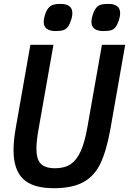

<svg xmlns="http://www.w3.org/2000/svg" viewBox="-20 -956 663 986"><path d="M49.5 -184.5Q49.5 -233.5 61 -299.5L136 -726H254.5L178.5 -295.5Q167 -232 167 -192.5Q167 -138 189.5 -115Q212 -92 264 -92Q311.5 -92 343 -113.2Q374.5 -134.5 395 -180.5Q415.5 -226.5 429 -304L503.5 -726H623L546.5 -291Q526.5 -180.5 495.5 -116Q464.5 -51.5 407.8 -20.5Q351 10.5 256.5 10.5Q148 10.5 98.8 -37Q49.5 -84.5 49.5 -184.5ZM204.5 -843.5Q204.5 -860 211 -880Q218.5 -903 228.8 -915Q239 -927 253.2 -931.5Q267.5 -936 290 -936Q351.5 -936 351.5 -889Q351.5 -871 344.5 -851.5Q337 -828.5 327.8 -817Q318.5 -805.5 304.5 -801Q290.5 -796.5 266.5 -796.5Q204.5 -796.5 204.5 -843.5ZM449.5 -844Q449.5 -860 456 -879.5Q464 -903.5 473.8 -915.5Q483.5 -927.5 497.5 -931.8Q511.5 -936 535.5 -936Q597 -936 597 -888.5Q597 -871.5 590.5 -851.5Q582.5 -828.5 573.5 -816.8Q564.5 -805 550.5 -800.8Q536.5 -796.5 511.5 -796.5Q449.5 -796.5 449.5 -844Z"/></svg>

Font: JuliaMono SemiBold
Style: Italic
Weight: 600
Italic angle: -9°
Monospace: yes
Designer: cormullion
Foundry: corm
Version: Version 0.056; ttfautohint (v1.8.4)